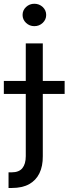

<svg xmlns="http://www.w3.org/2000/svg" viewBox="-57 -771 355 996"><path d="M76.7 -545.9H165V39.1Q165.5 90.8 147.5 127.9Q129.4 165 93.8 184.6Q58.1 204.1 4.9 204.1H-12.7V123H3.4Q41.5 123 59.1 101.3Q76.7 79.6 76.7 39.1ZM-37.1 -283.7V-351.1H278.3V-283.7ZM121.1 -635.3Q96.2 -635.3 78.1 -652.3Q60.1 -669.4 60.1 -693.4Q60.1 -717.8 78.1 -734.6Q96.2 -751.5 121.1 -751.5Q146.5 -751.5 164.6 -734.6Q182.6 -717.8 182.6 -693.4Q182.6 -669.4 164.6 -652.3Q146.5 -635.3 121.1 -635.3Z"/></svg>

Font: Adwaita Sans
Style: Regular
Weight: 400
Designer: Rasmus Andersson
Foundry: rsms
Version: Version 4.001;git-9221beed3